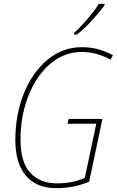

<svg xmlns="http://www.w3.org/2000/svg" viewBox="-20 -971 611 1001"><path d="M273 10Q366 10 445 -24L514 -351H338L332 -326H482L422 -43Q356 -15 276 -15Q189 -15 138 -70Q87 -125 87 -243Q87 -367 128 -471Q169 -575 241 -637.5Q313 -700 406 -700Q449 -700 486.5 -689Q524 -678 556 -660L569 -683Q536 -701 496 -713Q456 -725 407 -725Q306 -725 227.5 -659.5Q149 -594 104.5 -484Q60 -374 60 -241Q60 -120 115 -55Q170 10 273 10ZM366 -791H381Q419 -820 460.5 -865.5Q502 -911 525 -944V-951H495Q476 -919 438.5 -875Q401 -831 365 -798Z"/></svg>

Font: Noto Sans UI SemiCondensed Thin
Style: Italic
Weight: 250
Width: 4
Italic angle: -12°
Designer: Monotype Design Team
Foundry: Monotype Imaging Inc.
Version: Version 1.901